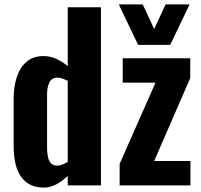

<svg xmlns="http://www.w3.org/2000/svg" viewBox="-20 -843 912 873"><path d="M179 10Q113 10 77.5 -37Q42 -84 42 -181V-393Q42 -449 56.5 -493Q71 -537 101 -562.5Q131 -588 178 -588Q209 -588 237 -575Q265 -562 288 -542V-810H439V0H288V-43Q263 -19 235.5 -4.5Q208 10 179 10ZM240 -90Q250 -90 262.5 -94.5Q275 -99 288 -107V-475Q277 -481 265 -485.5Q253 -490 241 -490Q215 -490 204.5 -468Q194 -446 194 -415V-171Q194 -148 198 -129.5Q202 -111 212 -100.5Q222 -90 240 -90ZM524 0V-98L687 -467H538V-578H845V-488L681 -111H846V0ZM608 -639 520 -823H629L681 -711L733 -823H842L754 -639Z"/></svg>

Font: Oswald SemiBold
Style: Regular
Weight: 600
Designer: Vernon Adams
Foundry: Vernon Adams
Version: Version 4.100; ttfautohint (v1.8.1.43-b0c9)